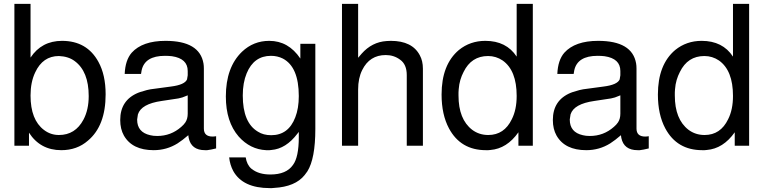

<svg xmlns="http://www.w3.org/2000/svg" viewBox="-20 -749 3932 987"><path d="M54 -729H137V-453Q194 -539 299 -539Q427 -539 486 -431Q523 -364 523 -264Q523 -102 432 -26Q376 23 295 23Q187 23 129 -67V0H54ZM283 -461Q200 -461 161 -377Q137 -327 137 -258Q137 -133 206 -81Q240 -55 283 -55Q367 -55 409 -134Q436 -185 436 -255Q436 -382 364 -435Q332 -459 283 -461Z M1091 -49V14Q1063 21 1045 23H1044H1034Q963 23 950 -40L948 -54Q918 -28 893 -12Q837 23 770 23Q660 23 617 -52Q598 -86 598 -132Q598 -234 690 -272L701 -276L735 -286L754 -290Q769 -292 795 -295.5Q821 -299 858 -304Q931 -313 942 -342V-343V-344L945 -362V-384Q945 -448 864 -460Q856 -461 847 -461.5Q838 -462 828 -462Q724 -462 708 -387L705 -369H621Q624 -440 657 -478Q712 -539 831 -539Q1006 -539 1026 -423Q1027 -417 1027.5 -410.5Q1028 -404 1028 -396V-88Q1028 -47 1073 -47H1075Q1083 -47 1086 -48H1087ZM945 -259 935 -255Q918 -247 897 -243L811 -230Q706 -215 689 -161L685 -135V-134Q685 -69 752 -54Q767 -50 788 -50Q859 -50 912 -97Q925 -108 933 -120Q945 -138 945 -165Z M1524 -524H1601V-86Q1601 67 1560 132L1546 151Q1498 211 1389 217Q1384 218 1378 218Q1372 218 1367 218Q1228 218 1179 130Q1162 98 1158 60H1243Q1249 98 1272 118L1275 120Q1310 148 1370 148Q1452 148 1486 99Q1516 59 1516 -44V-71L1509 -62Q1450 16 1375 22Q1370 23 1366 23Q1362 23 1357 23H1348Q1266 19 1207 -47Q1141 -123 1141 -253Q1141 -403 1224 -483Q1283 -539 1364 -539Q1463 -539 1524 -448ZM1373 -462Q1285 -462 1248 -372Q1228 -324 1228 -258Q1228 -118 1306 -72Q1334 -54 1374 -54Q1463 -54 1498 -146Q1516 -192 1516 -255Q1516 -405 1434 -448Q1406 -462 1373 -462Z M1738 -729H1821V-452L1839 -473Q1892 -533 1967 -538L1989 -539Q2099 -539 2138 -465Q2154 -436 2154 -396V0H2071V-363Q2071 -418 2037 -442Q2005 -466 1963 -466Q1880 -466 1842 -389Q1821 -347 1821 -289V0H1738Z M2719 -729V0H2645V-69Q2586 15 2501 22Q2496 23 2490 23Q2484 23 2478 23Q2348 23 2288 -89Q2250 -160 2250 -263Q2250 -417 2339 -492Q2397 -539 2475 -539Q2583 -539 2636 -458V-729ZM2489 -461Q2403 -461 2363 -379Q2353 -360 2346.5 -338Q2340 -316 2338 -290Q2337 -282 2337 -274Q2337 -266 2337 -258Q2337 -136 2407 -82Q2443 -55 2490 -55Q2572 -55 2611 -136Q2636 -185 2636 -256Q2636 -387 2564 -438Q2530 -461 2489 -461Z M3315 -49V14Q3287 21 3269 23H3268H3258Q3187 23 3174 -40L3172 -54Q3142 -28 3117 -12Q3061 23 2994 23Q2884 23 2841 -52Q2822 -86 2822 -132Q2822 -234 2914 -272L2925 -276L2959 -286L2978 -290Q2993 -292 3019 -295.5Q3045 -299 3082 -304Q3155 -313 3166 -342V-343V-344L3169 -362V-384Q3169 -448 3088 -460Q3080 -461 3071 -461.5Q3062 -462 3052 -462Q2948 -462 2932 -387L2929 -369H2845Q2848 -440 2881 -478Q2936 -539 3055 -539Q3230 -539 3250 -423Q3251 -417 3251.5 -410.5Q3252 -404 3252 -396V-88Q3252 -47 3297 -47H3299Q3307 -47 3310 -48H3311ZM3169 -259 3159 -255Q3142 -247 3121 -243L3035 -230Q2930 -215 2913 -161L2909 -135V-134Q2909 -69 2976 -54Q2991 -50 3012 -50Q3083 -50 3136 -97Q3149 -108 3157 -120Q3169 -138 3169 -165Z M3831 -729V0H3757V-69Q3698 15 3613 22Q3608 23 3602 23Q3596 23 3590 23Q3460 23 3400 -89Q3362 -160 3362 -263Q3362 -417 3451 -492Q3509 -539 3587 -539Q3695 -539 3748 -458V-729ZM3601 -461Q3515 -461 3475 -379Q3465 -360 3458.5 -338Q3452 -316 3450 -290Q3449 -282 3449 -274Q3449 -266 3449 -258Q3449 -136 3519 -82Q3555 -55 3602 -55Q3684 -55 3723 -136Q3748 -185 3748 -256Q3748 -387 3676 -438Q3642 -461 3601 -461Z"/></svg>

Font: Ekushey Lal Sabuj
Style: Regular
Weight: 400
Designer: Al Mamun Sumon
Foundry: Al Mamun Sumon
Version: Version 1.0